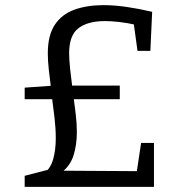

<svg xmlns="http://www.w3.org/2000/svg" viewBox="-20 -727 720 747"><path d="M76 0V-43L177 -69L150 -51Q177 -72 187 -108Q197 -144 197 -189Q197 -227 192 -270Q187 -313 181 -357L197 -341H76V-386L189 -394L179 -380Q174 -418 170 -454.5Q166 -491 166 -519Q166 -590 193.5 -631Q221 -672 270 -689.5Q319 -707 382 -707Q425 -707 473 -700Q521 -693 572 -681L565 -529H515L499 -645L510 -630Q475 -638 444 -641.5Q413 -645 388 -645Q322 -645 285.5 -617.5Q249 -590 249 -520Q249 -495 253 -457Q257 -419 262 -382L245 -394H446V-341H251L265 -359Q270 -321 274.5 -284Q279 -247 279 -213Q279 -163 266 -122Q253 -81 217 -54L207 -63L526 -61L510 -45L529 -171H579V0Z"/></svg>

Font: Pack4
Style: Regular
Weight: 400
Version: Version 2.002